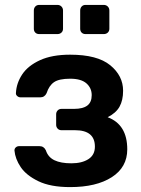

<svg xmlns="http://www.w3.org/2000/svg" viewBox="-20 -753 576 783"><path d="M266 10Q186 10 136.5 -14Q87 -38 64.5 -71.5Q42 -105 39 -139V-140Q39 -147 44.5 -152Q50 -157 58 -157H141Q159 -157 167 -140Q176 -112 202 -99.5Q228 -87 271 -87Q314 -87 340.5 -104Q367 -121 367 -155Q367 -222 286 -222H231Q221 -222 215 -228.5Q209 -235 209 -244V-287Q209 -296 215 -302.5Q221 -309 231 -309H282Q318 -309 336 -322.5Q354 -336 354 -365Q354 -394 332.5 -413Q311 -432 266 -432Q221 -432 200.5 -418Q180 -404 170 -373Q162 -356 144 -356H64Q56 -356 50 -361.5Q44 -367 45 -374Q47 -414 70.5 -449.5Q94 -485 143 -507.5Q192 -530 266 -530Q377 -530 429.5 -487Q482 -444 482 -383Q482 -344 467.5 -318Q453 -292 419 -275Q499 -245 499 -144Q499 -71 436 -30.5Q373 10 266 10ZM140 -614Q130 -614 124 -620Q118 -626 118 -636V-710Q118 -720 124 -726.5Q130 -733 140 -733H214Q224 -733 230.5 -726.5Q237 -720 237 -710V-636Q237 -626 230.5 -620Q224 -614 214 -614ZM329 -614Q319 -614 313 -620Q307 -626 307 -636V-710Q307 -720 313 -726.5Q319 -733 329 -733H403Q413 -733 419.5 -726.5Q426 -720 426 -710V-636Q426 -626 419.5 -620Q413 -614 403 -614Z"/></svg>

Font: Rubik AZ
Style: Regular
Weight: 500
Designer: Hubert and Fischer
Foundry: Hubert & Fischer
Version: Version 2.000